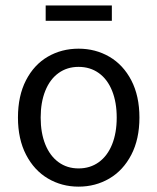

<svg xmlns="http://www.w3.org/2000/svg" viewBox="-20 -678 582 710"><path d="M495.6 -243.2Q495.6 -163.6 465.6 -105.7Q435.5 -47.9 384.3 -17.8Q333 12.2 270.5 12.2Q208.5 12.2 157.5 -17.8Q106.4 -47.9 76.4 -105.7Q46.4 -163.6 46.4 -243.2Q46.4 -323.7 76.2 -381.3Q106 -439 157 -468.5Q208 -498 270.5 -498Q333 -498 384.3 -468.3Q435.5 -438.5 465.6 -380.9Q495.6 -323.2 495.6 -243.2ZM411.6 -243.2Q411.6 -299.8 394.5 -342.3Q377.4 -384.8 345.5 -407.7Q313.5 -430.7 270.5 -430.7Q228 -430.7 196.3 -407.7Q164.6 -384.8 147.5 -342.3Q130.4 -299.8 130.4 -243.2Q130.4 -186.5 147.5 -144Q164.6 -101.6 196.3 -78.4Q228 -55.2 270.5 -55.2Q313.5 -55.2 345.5 -78.4Q377.4 -101.6 394.5 -144Q411.6 -186.5 411.6 -243.2ZM393.6 -657.7V-601.1H148.9V-657.7Z"/></svg>

Font: Varta
Style: Regular
Weight: 400
Designer: Joana Correia, Viktoriya Grabowska, Eben Sorkin
Foundry: Sorkin Type
Version: Version 1.003; ttfautohint (v1.3) -l 8 -r 24 -G 200 -x 12 -H